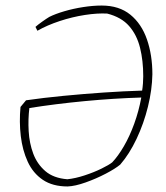

<svg xmlns="http://www.w3.org/2000/svg" viewBox="-20 -666 598 693"><path d="M224 7Q170 7 134.5 -17Q99 -41 80 -82.5Q61 -124 55 -175Q49 -226 54 -280L74 -304Q136 -313 208.5 -320Q281 -327 354 -332Q427 -337 493 -339Q495 -351 496 -365Q497 -379 497 -391Q497 -447 485.5 -493.5Q474 -540 446 -572Q418 -604 367 -617Q332 -619 286.5 -612Q241 -605 195.5 -590Q150 -575 115 -555L108 -569Q117 -577 132.5 -588Q148 -599 158 -605Q180 -616 212.5 -625.5Q245 -635 280.5 -640.5Q316 -646 347 -646Q410 -646 450.5 -613Q491 -580 510.5 -523.5Q530 -467 530 -398Q529 -342 514 -281Q499 -220 473 -165Q447 -110 414 -72Q396 -57 361.5 -39Q327 -21 289 -7.5Q251 6 224 7ZM223 -19Q252 -22 285.5 -33Q319 -44 346.5 -57.5Q374 -71 385 -80Q406 -102 427 -138Q448 -174 464.5 -219.5Q481 -265 490 -314Q391 -311 285.5 -301Q180 -291 86 -276Q81 -236 83.5 -192.5Q86 -149 100 -111.5Q114 -74 143.5 -48.5Q173 -23 223 -19Z"/></svg>

Font: Labrada ExtraLight
Style: Italic
Weight: 200
Italic angle: -7°
Designer: Mercedes Jáuregui
Foundry: Omnibus-Type Team
Version: Version 1.000; ttfautohint (v1.8.4.7-5d5b)